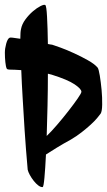

<svg xmlns="http://www.w3.org/2000/svg" viewBox="-20 -755 440 789"><path d="M380.9 -477.5Q385.7 -471.7 390.1 -444.3Q394.5 -417 397.5 -385.3Q400.4 -353.5 399.9 -325.2Q399.4 -296.9 393.6 -288.1Q389.6 -282.2 378.9 -269.5Q368.2 -256.8 352.1 -242.2Q335.9 -227.5 315.4 -211.4Q294.9 -195.3 271.5 -181.6Q239.3 -164.1 212.4 -147.5Q185.5 -130.9 168.9 -120.1Q166 -61.5 162.6 -24.4Q159.2 12.7 155.3 13.7Q147.5 14.6 137.7 7.3Q127.9 0 118.7 -11.7Q109.4 -23.4 102.5 -36.1Q95.7 -48.8 93.8 -57.6Q85.9 -146.5 81.1 -220.7Q76.2 -294.9 73.2 -350.6Q69.3 -414.1 67.4 -466.8Q38.1 -468.8 23.9 -468.8Q9.8 -468.8 7.8 -472.7Q3.9 -480.5 2 -499.5Q0 -518.6 0 -538.1Q0 -555.7 5.4 -575.2Q10.7 -594.7 18.6 -599.6Q22.5 -601.6 32.2 -600.1Q42 -598.6 63.5 -595.7Q63.5 -624 66.4 -635.7Q70.3 -656.2 84.5 -675.3Q98.6 -694.3 115.2 -708.5Q131.8 -722.7 146.5 -730Q161.1 -737.3 166 -734.4Q170.9 -731.4 173.3 -686.5Q175.8 -641.6 176.8 -574.2Q182.6 -573.2 187 -572.3Q191.4 -571.3 194.3 -571.3Q204.1 -568.4 229.5 -559.1Q254.9 -549.8 284.7 -536.1Q314.5 -522.5 341.3 -507.3Q368.2 -492.2 380.9 -477.5ZM171.9 -196.3Q189.5 -212.9 213.9 -241.2Q238.3 -269.5 260.7 -298.3Q283.2 -327.1 298.8 -349.6Q314.5 -372.1 314.5 -377.9Q314.5 -389.6 286.1 -408.7Q257.8 -427.7 192.4 -448.2Q182.6 -450.2 176.8 -452.1Q176.8 -387.7 175.3 -321.8Q173.8 -255.9 171.9 -196.3Z"/></svg>

Font: Jolly Lodger
Style: Regular
Weight: 400
Designer: Stuart Sandler
Foundry: Font Diner, Inc
Version: Version 1.000